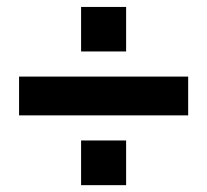

<svg xmlns="http://www.w3.org/2000/svg" viewBox="-20 -608 600 556"><path d="M35.2 -273.9V-386.2H524.9V-273.9ZM214.8 -71.8V-201.2H345.2V-71.8ZM214.8 -459V-587.9H345.2V-459Z"/></svg>

Font: TASA Explorer SemiBold
Style: Regular
Weight: 600
Designer: Weizhong Zhang
Foundry: Local Remote
Version: Version 1.000;Glyphs 3.1.2 (3151)